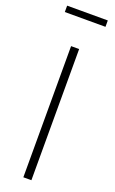

<svg xmlns="http://www.w3.org/2000/svg" viewBox="-170 -923 575 963"><g transform="rotate(20 118.0 -442.0)"><path d="M9 -884H226V-850H9ZM97 -700H140V0H97Z"/></g></svg>

Font: Haskoy ExtraLight
Style: Regular
Weight: 200
Designer: Ertekin Erdin
Foundry: Ertekin Erdin
Version: Version 2.000; ttfautohint (v1.8.4.7-5d5b)